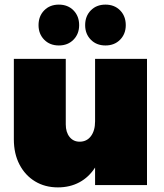

<svg xmlns="http://www.w3.org/2000/svg" viewBox="-20 -802 712 832"><path d="M323 -693Q323 -655 298.5 -630Q274 -605 235 -605Q196 -605 171.5 -630Q147 -655 147 -693Q147 -732 171.5 -757Q196 -782 235 -782Q274 -782 298.5 -757Q323 -732 323 -693ZM525 -693Q525 -655 500.5 -630Q476 -605 437 -605Q398 -605 373.5 -630Q349 -655 349 -693Q349 -732 373.5 -757Q398 -782 437 -782Q476 -782 500.5 -757Q525 -732 525 -693ZM617 -547V0H392V-76Q365 -34 324 -12Q283 10 231 10Q175 10 132 -16Q89 -42 64.5 -89Q40 -136 40 -198V-547H265V-263Q265 -229 281.5 -208.5Q298 -188 325 -188Q356 -188 374 -212Q392 -236 392 -276V-547Z"/></svg>

Font: TypoPRO Montserrat Alternates
Style: Regular
Weight: 900
Designer: Julieta Ulanovsky
Foundry: Julieta Ulanovsky
Version: Version 6.001